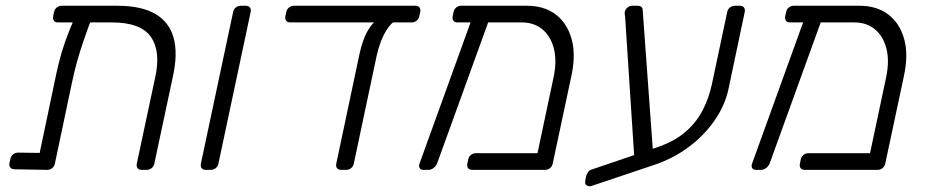

<svg xmlns="http://www.w3.org/2000/svg" viewBox="-20 -591 3222 668"><path d="M182 -513Q172 -513 167.5 -519Q163 -525 165 -535L168 -549Q170 -559 177.5 -565Q185 -571 195 -571H387Q472 -571 520.5 -542.5Q569 -514 584 -459.5Q599 -405 582 -327L517 -22Q515 -12 507.5 -6Q500 0 490 0H473Q463 0 458.5 -6Q454 -12 456 -22L520 -322Q540 -412 505 -462.5Q470 -513 369 -513ZM266 -553H283Q293 -553 297.5 -547Q302 -541 300 -531Q283 -485 270.5 -448.5Q258 -412 248 -376.5Q238 -341 229 -297L171 -22Q169 -12 161.5 -6Q154 0 144 0L31 -2Q21 -2 16 -8Q11 -14 13 -24L16 -38Q18 -48 25.5 -54Q33 -60 43 -60L118 -59L167 -292Q176 -337 185 -373.5Q194 -410 207 -447Q220 -484 241 -532Q246 -542 251 -547.5Q256 -553 266 -553Z M696 0Q686 0 681.5 -6Q677 -12 679 -22L791 -549Q793 -559 800.5 -565Q808 -571 818 -571H835Q845 -571 849.5 -565Q854 -559 852 -549L740 -22Q738 -12 730.5 -6Q723 0 713 0Z M1167 0Q1157 0 1152.5 -6Q1148 -12 1150 -22L1230 -400Q1242 -457 1263 -490Q1284 -523 1301 -523H1373Q1348 -523 1325 -486.5Q1302 -450 1290 -395L1211 -22Q1209 -12 1201.5 -6Q1194 0 1184 0ZM990 -513Q980 -513 975.5 -519Q971 -525 973 -535L976 -549Q978 -559 985.5 -565Q993 -571 1003 -571H1425Q1435 -571 1439.5 -565Q1444 -559 1442 -549L1439 -535Q1437 -525 1429.5 -519Q1422 -513 1412 -513Z M1795 -513H1572Q1562 -513 1557.5 -519Q1553 -525 1555 -535L1558 -549Q1560 -559 1567.5 -565Q1575 -571 1585 -571H1813Q1873 -571 1913 -541Q1953 -511 1968.5 -456Q1984 -401 1968 -327L1903 -22Q1901 -12 1893.5 -6Q1886 0 1876 0H1623Q1613 0 1608.5 -6Q1604 -12 1606 -22L1609 -36Q1611 -46 1618.5 -52Q1626 -58 1636 -58H1850L1906 -322Q1918 -379 1907 -422Q1896 -465 1867 -489Q1838 -513 1795 -513ZM1453 0Q1444 0 1440 -6.5Q1436 -13 1440 -23L1624 -532Q1628 -542 1636.5 -547Q1645 -552 1653 -550L1669 -547Q1679 -546 1683 -539Q1687 -532 1682 -523L1501 -23Q1497 -13 1488.5 -6.5Q1480 0 1471 0Z M2041 55Q2030 59 2022 54.5Q2014 50 2016 40L2018 27Q2020 18 2024.5 10Q2029 2 2038 -1L2262 -77Q2325 -98 2364 -131.5Q2403 -165 2425 -208Q2447 -251 2457 -299L2510 -549Q2512 -559 2519.5 -565Q2527 -571 2537 -571H2554Q2564 -571 2568.5 -565Q2573 -559 2571 -549L2514 -279Q2502 -224 2466.5 -172.5Q2431 -121 2378 -81Q2325 -41 2261 -19ZM2188 -24 2155 -531Q2154 -539 2153.5 -543Q2153 -547 2154 -551Q2156 -559 2163.5 -565Q2171 -571 2179 -571H2197Q2216 -571 2216 -556L2253 -47Z M2952 -513H2729Q2719 -513 2714.5 -519Q2710 -525 2712 -535L2715 -549Q2717 -559 2724.5 -565Q2732 -571 2742 -571H2970Q3030 -571 3070 -541Q3110 -511 3125.5 -456Q3141 -401 3125 -327L3060 -22Q3058 -12 3050.5 -6Q3043 0 3033 0H2780Q2770 0 2765.5 -6Q2761 -12 2763 -22L2766 -36Q2768 -46 2775.5 -52Q2783 -58 2793 -58H3007L3063 -322Q3075 -379 3064 -422Q3053 -465 3024 -489Q2995 -513 2952 -513ZM2610 0Q2601 0 2597 -6.5Q2593 -13 2597 -23L2781 -532Q2785 -542 2793.5 -547Q2802 -552 2810 -550L2826 -547Q2836 -546 2840 -539Q2844 -532 2839 -523L2658 -23Q2654 -13 2645.5 -6.5Q2637 0 2628 0Z"/></svg>

Font: Rubik Light
Style: Italic
Weight: 300
Italic angle: -12°
Designer: Hubert and Fischer
Foundry: Hubert and Fischer
Version: Version 2.300;gftools[0.9.30]